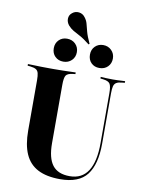

<svg xmlns="http://www.w3.org/2000/svg" viewBox="-97 -960 769 1037"><g transform="rotate(10 287.0 -441.5)"><path d="M91.1 -369.4V-492.7Q91.1 -518.5 87.5 -532.3Q83.9 -546 73.4 -552Q62.9 -558.1 42.7 -560.5L27.4 -562.1V-571Q40.3 -571 58.5 -570.2Q76.6 -569.4 100 -569Q123.4 -568.5 149.2 -568.5H159.7H171.8Q197.6 -568.5 219.8 -569Q241.9 -569.4 259.7 -570.2Q277.4 -571 289.5 -571V-562.1L275.8 -560.5Q246.8 -557.3 238.3 -544.4Q229.8 -531.5 229.8 -492.7V-369.4ZM305.6 11.3Q231.5 11.3 183.9 -13.3Q136.3 -37.9 113.7 -88.7Q91.1 -139.5 91.1 -217.7V-369.4H229.8V-172.6Q229.8 -91.1 259.7 -52.4Q289.5 -13.7 354 -13.7Q421 -13.7 454.4 -65.3Q487.9 -116.9 487.9 -218.5V-369.4H496.8V-217.7Q496.8 -103.2 452.8 -46Q408.9 11.3 305.6 11.3ZM487.9 -369.4V-492.7Q487.9 -530.6 479 -544Q470.2 -557.3 441.1 -560.5L426.6 -562.1V-571Q437.1 -570.2 454 -569.4Q471 -568.5 491.9 -568.5Q506.5 -568.5 519.4 -569Q532.3 -569.4 543.1 -570.2Q554 -571 560.5 -571V-562.1L545.2 -560.5Q525 -558.9 514.5 -552.4Q504 -546 500.4 -532.3Q496.8 -518.5 496.8 -492.7V-369.4ZM212.9 -616.9Q185.5 -616.9 167.7 -634.3Q150 -651.6 150 -679.8Q150 -707.3 167.7 -725Q185.5 -742.7 212.1 -742.7Q240.3 -742.7 258.5 -724.6Q276.6 -706.5 276.6 -679.8Q276.6 -652.4 258.5 -634.7Q240.3 -616.9 212.9 -616.9ZM410.5 -616.9Q383.1 -616.9 365.7 -634.3Q348.4 -651.6 348.4 -679.8Q348.4 -707.3 366.1 -725Q383.9 -742.7 410.5 -742.7Q437.9 -742.7 456 -724.6Q474.2 -706.5 474.2 -679.8Q474.2 -652.4 456.5 -634.7Q438.7 -616.9 410.5 -616.9ZM331.5 -732.3Q299.2 -758.1 277 -769.8Q254.8 -781.5 239.5 -790.3Q224.2 -799.2 210.5 -814.5Q196.8 -831.5 197.6 -850.8Q198.4 -870.2 213.7 -882.3Q229.8 -896 250.8 -893.5Q271.8 -891.1 284.7 -873.4Q296.8 -858.1 301.2 -840.7Q305.6 -823.4 312.1 -798.8Q318.5 -774.2 336.3 -736.3Z"/></g></svg>

Font: Playfair 144pt SemiCondensed ExtraBold
Style: Regular
Weight: 800
Width: 4
Designer: Claus Eggers Sørensen
Foundry: Claus Eggers Sørensen
Version: Version 2.203